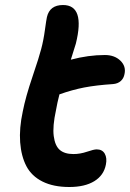

<svg xmlns="http://www.w3.org/2000/svg" viewBox="-20 -750 518 765"><path d="M255.9 -4.9Q192.9 -4.9 149.4 -26.6Q106 -48.3 85.2 -87.9Q64.5 -127.4 60.3 -183.1Q56.2 -238.8 70.8 -306.2Q82 -363.8 109.4 -444.3Q136.7 -524.9 144 -554.2Q153.3 -588.9 158.9 -630.4Q164.6 -671.9 167 -682.1Q178.2 -730 231 -730Q320.3 -730 282.2 -576.2Q269.5 -534.2 262.2 -512.2Q332 -530.8 397.9 -530.8Q436.5 -530.8 459.7 -508.3Q482.9 -485.8 476.1 -455.1Q473.1 -438 461.2 -427.2Q449.2 -416.5 430.2 -415Q363.3 -410.6 315.4 -401.4Q267.6 -392.1 216.8 -374Q208 -339.8 203.1 -311Q189 -246.6 194.1 -207.8Q199.2 -168.9 218.3 -152.6Q237.3 -136.2 272.9 -136.2Q299.3 -136.2 326.7 -145.5Q354 -154.8 365.2 -154.8Q387.7 -154.8 397.5 -137.5Q407.2 -120.1 401.9 -94.2Q393.6 -51.3 355.7 -28.1Q317.9 -4.9 255.9 -4.9Z"/></svg>

Font: Shantell Sans Bouncy
Style: Italic
Weight: 600
Italic angle: -11.31°
Designer: Stephen Nixon, Anya Danilova, Shantell Martin
Foundry: Arrow Type
Version: Version 1.006;[9816181b4]